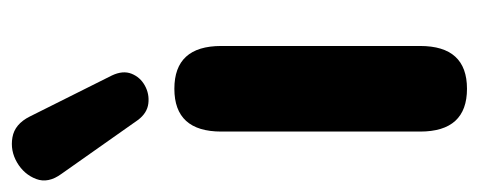

<svg xmlns="http://www.w3.org/2000/svg" viewBox="-294 -552 827 332"><g transform="rotate(-90 120.0 -385.5)"><path d="M133 8Q59 8 59 -73V-417Q59 -498 133 -498Q207 -498 207 -417V-73Q207 8 133 8ZM79 -561 -14 -693Q-31 -716 -23 -737Q-15 -758 5.5 -770Q26 -782 49 -778Q72 -774 85 -748L156 -606Q165 -587 159 -572Q153 -557 138.5 -549Q124 -541 107.5 -543Q91 -545 79 -561Z"/></g></svg>

Font: Chiron GoRound TC
Style: Bold
Weight: 700
Designer: Ryoko NISHIZUKA 西塚涼子 (kana, bopomofo & ideographs); Paul D. Hunt (Latin, Greek & Cyrillic); Sandoll Communications 산돌커뮤니
Foundry: Adobe
Version: Version 1.000;hotconv 1.1.1;makeotfexe 2.6.0